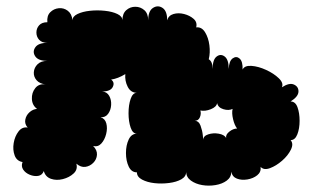

<svg xmlns="http://www.w3.org/2000/svg" viewBox="-20 -558 983 596"><path d="M405 -23Q388 -23 379.5 -41Q371 -59 371 -83Q371 -107 379.5 -125Q388 -143 405 -143Q392 -143 385.5 -162Q379 -181 379 -206.5Q379 -232 385.5 -251Q392 -270 405 -270Q386 -270 376.5 -288.5Q367 -307 369 -328Q346 -314 325 -311Q337 -302 330 -288Q323 -274 297 -274Q312 -273 319 -260.5Q326 -248 325 -232Q324 -216 315.5 -204.5Q307 -193 292 -194Q306 -190 310 -175Q314 -160 309.5 -142Q305 -124 294.5 -112.5Q284 -101 269 -105Q282 -92 281 -77.5Q280 -63 269.5 -52.5Q259 -42 245 -40Q231 -38 217 -50Q222 -32 208.5 -19.5Q195 -7 175 -2Q155 3 138 -3Q121 -9 116 -27Q111 -14 98.5 -12Q86 -10 72.5 -15.5Q59 -21 52 -31.5Q45 -42 50 -55Q32 -58 25.5 -75.5Q19 -93 22.5 -114Q26 -135 37.5 -150Q49 -165 66 -162Q56 -173 58.5 -186.5Q61 -200 71.5 -209.5Q82 -219 95 -220Q80 -231 79 -250.5Q78 -270 89.5 -284.5Q101 -299 122 -296Q103 -298 93.5 -309Q84 -320 85 -334Q86 -348 96.5 -358.5Q107 -369 127 -369Q99 -369 89.5 -383Q80 -397 89.5 -411Q99 -425 127 -425Q110 -425 101.5 -434.5Q93 -444 93 -457Q93 -470 101.5 -479.5Q110 -489 127 -489Q125 -509 136 -520Q147 -531 162.5 -532.5Q178 -534 190.5 -524.5Q203 -515 205 -495Q205 -507 220.5 -514.5Q236 -522 259 -524.5Q282 -527 305.5 -524.5Q329 -522 344.5 -514.5Q360 -507 360 -495Q360 -516 372 -526.5Q384 -537 400 -537Q416 -537 428 -526.5Q440 -516 440 -495Q440 -524 455 -533.5Q470 -543 484.5 -533.5Q499 -524 499 -495Q503 -510 518.5 -514.5Q534 -519 551.5 -514.5Q569 -510 581 -499.5Q593 -489 589 -473Q606 -475 616.5 -458Q627 -441 630 -417.5Q633 -394 628 -374Q640 -367 640 -344Q640 -373 652.5 -382.5Q665 -392 677.5 -382.5Q690 -373 690 -344Q691 -369 702.5 -377Q714 -385 724 -376Q734 -367 733 -342Q739 -355 760.5 -353.5Q782 -352 806 -341Q830 -330 845.5 -315Q861 -300 855 -287Q878 -302 892.5 -295.5Q907 -289 906.5 -273.5Q906 -258 882 -243Q897 -243 903.5 -225Q910 -207 910 -183Q910 -159 903 -141Q896 -123 882 -123Q892 -112 883 -93.5Q874 -75 855.5 -59Q837 -43 818 -36Q799 -29 789 -40Q791 -24 778.5 -14Q766 -4 748 -1Q730 2 715.5 -3.5Q701 -9 698 -25Q698 -8 684 2.5Q670 13 649 16.5Q628 20 607.5 16.5Q587 13 572.5 2.5Q558 -8 558 -25Q558 -10 543 -1.5Q528 7 505 10Q482 13 459.5 10.5Q437 8 421 -0.5Q405 -9 405 -23ZM611 -124Q611 -136 626.5 -141Q642 -146 659 -143Q676 -140 682 -130Q680 -140 692 -149.5Q704 -159 716 -159Q708 -169 703.5 -188Q699 -207 702 -220Q690 -214 673.5 -219Q657 -224 654 -238Q652 -226 634.5 -219Q617 -212 602 -215Q605 -205 600.5 -194Q596 -183 584 -183Q597 -183 602.5 -168Q608 -153 609.5 -138.5Q611 -124 611 -124Z"/></svg>

Font: Rubik Bubbles
Style: Regular
Weight: 400
Designer: Hubert and Fischer, NaN
Foundry: Hubert and Fischer, NaN
Version: Version 2.200